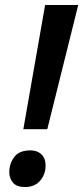

<svg xmlns="http://www.w3.org/2000/svg" viewBox="-20 -734 332 767"><path d="M73.2 -217.8 160.2 -713.9H292.5L168.9 -217.8ZM79.6 13.2Q46.9 13.2 32 -4.2Q17.1 -21.5 17.1 -46.9Q17.1 -79.6 36.6 -106.4Q56.2 -133.3 102.1 -133.3Q128.9 -133.3 145.5 -117.4Q162.1 -101.6 162.1 -72.8Q162.1 -38.1 140.6 -12.5Q119.1 13.2 79.6 13.2Z"/></svg>

Font: Open Sans SemiBold
Style: Italic
Weight: 600
Italic angle: -12°
Designer: Monotype Design Team
Foundry: Monotype Imaging Inc.
Version: Version 3.003; ttfautohint (v1.8.4)